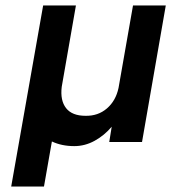

<svg xmlns="http://www.w3.org/2000/svg" viewBox="-20 -520 627 703"><path d="M500 0H380L389 -56Q362 -24 326.5 -4.5Q291 15 252 15Q206 15 170 -2L141 163H21L138 -500H258L206 -202Q200 -152 222 -124Q244 -96 293 -96Q339 -95 371.5 -123Q404 -151 414 -198L467 -500H587Z"/></svg>

Font: Overused Grotesk SemiBold
Style: Italic
Weight: 600
Italic angle: -10°
Version: Version 0.003